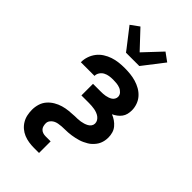

<svg xmlns="http://www.w3.org/2000/svg" viewBox="-291 -872 1182 1182"><g transform="rotate(45 300.0 -281.0)"><path d="M255 215Q233 215 210.5 211.5Q188 208 167.5 199.5Q147 191 130 176.5Q113 162 101.5 142.5Q90 123 85.5 101Q81 79 81 57Q81 32 88.5 7.5Q96 -17 112.5 -36Q129 -55 151 -68Q173 -81 197 -88Q221 -95 246 -97.5Q271 -100 296 -101Q308 -101 320.5 -101.5Q333 -102 345 -104Q357 -106 368.5 -109.5Q380 -113 391 -119Q402 -125 409 -135Q416 -145 416 -157Q416 -170 409.5 -180.5Q403 -191 393.5 -198Q384 -205 372 -209.5Q360 -214 348.5 -216Q337 -218 324.5 -219Q312 -220 300 -220H234V-321H300Q310 -321 320.5 -321.5Q331 -322 341.5 -324Q352 -326 362 -329.5Q372 -333 380.5 -338.5Q389 -344 394.5 -353.5Q400 -363 400 -373Q400 -389 389 -401Q378 -413 363.5 -418.5Q349 -424 333.5 -425.5Q318 -427 303 -427Q286 -427 270 -424.5Q254 -422 239.5 -414.5Q225 -407 215.5 -393Q206 -379 206 -363V-362H87V-364Q87 -389 95.5 -413.5Q104 -438 119.5 -458Q135 -478 157 -492Q179 -506 203 -514Q227 -522 252 -525Q277 -528 303 -528Q328 -528 352.5 -525.5Q377 -523 401 -516Q425 -509 447 -496.5Q469 -484 485.5 -465.5Q502 -447 510.5 -423Q519 -399 519 -375Q519 -358 515 -341.5Q511 -325 501 -311.5Q491 -298 477.5 -288Q464 -278 449 -271Q467 -264 483 -253Q499 -242 511.5 -227Q524 -212 529.5 -193Q535 -174 535 -154Q535 -140 532.5 -126.5Q530 -113 524.5 -100Q519 -87 510.5 -76Q502 -65 492 -55.5Q482 -46 470 -39Q458 -32 445.5 -26Q433 -20 419.5 -16Q406 -12 392.5 -9Q379 -6 365.5 -4Q352 -2 338 -1Q324 0 310 0Q296 0 282.5 1Q269 2 255 4.5Q241 7 229 13.5Q217 20 208.5 31.5Q200 43 200 57Q200 68 203 79.5Q206 91 214 99Q222 107 233 110.5Q244 114 255 114H300V215ZM242 -600 227 -620 136 -737 191 -777 300 -661 409 -777 464 -737 358 -600Z"/></g></svg>

Font: Iosevka Book
Style: Bold
Weight: 700
Designer: Belleve Invis
Foundry: Belleve Invis
Version: Version 28.0.7; ttfautohint (v1.8.3)